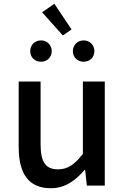

<svg xmlns="http://www.w3.org/2000/svg" viewBox="-20 -983 660 1017"><path d="M249 14C324 14 378 -25 428 -83H431L440 0H535V-551H419V-168C374 -110 338 -86 287 -86C223 -86 195 -124 195 -218V-551H79V-204C79 -64 131 14 249 14ZM197 -656C230 -656 254 -680 254 -712C254 -744 230 -769 197 -769C164 -769 140 -744 140 -712C140 -680 164 -656 197 -656ZM313 -795 359 -827 268 -963 203 -918ZM423 -656C456 -656 480 -680 480 -712C480 -744 456 -769 423 -769C390 -769 366 -744 366 -712C366 -680 390 -656 423 -656Z"/></svg>

Font: Noto Sans TC Medium
Style: Regular
Weight: 500
Designer: Ryoko NISHIZUKA 西塚涼子 (kana, bopomofo & ideographs); Paul D. Hunt (Latin, Greek & Cyrillic); Sandoll Communications 산돌커뮤니
Foundry: Adobe
Version: Version 2.004;hotconv 1.0.118;makeotfexe 2.5.65603